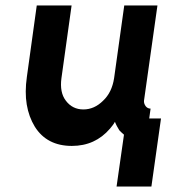

<svg xmlns="http://www.w3.org/2000/svg" viewBox="-20 -520 616 700"><path d="M114 -500 78 -240Q70 -184 77.5 -139Q85 -94 107 -58Q151 12 242 12Q327 12 381 -51Q386 -57 391 -63.5Q396 -70 399 -76Q402 -68 406 -60.5Q410 -53 415 -45Q419 -41 423 -37Q427 -33 432 -29L405 160H532L567 -88H524L529 -124Q518 -124 511 -133Q504 -143 505 -153L554 -500H433L396 -235Q388 -183 356 -153Q324 -121 284 -121Q244 -121 220 -153Q197 -183 204 -235L241 -500Z"/></svg>

Font: Unageo
Style: Bold-Italic
Weight: 700
Designer: Richard Sepsi
Foundry: Richard Sepsi
Version: Version 2.000